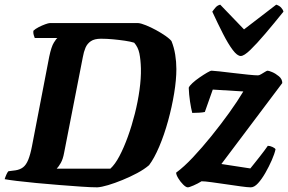

<svg xmlns="http://www.w3.org/2000/svg" viewBox="-31 -803 1235 823"><path d="M386 0Q361 0 317 -3Q273 -6 223 -10Q173 -14 125 -18.5Q77 -23 40.5 -27.5Q4 -32 -11 -35Q-8 -45 -3.5 -55Q1 -65 5 -69L36 -73Q55 -76 68 -86Q81 -96 90 -118Q99 -140 106 -176L180 -560Q189 -603 200 -620.5Q211 -638 215 -640H118Q116 -645 113.5 -653Q111 -661 112 -671Q120 -679 134.5 -686.5Q149 -694 163 -699Q177 -704 182 -704H562Q574 -703 595 -694.5Q616 -686 638 -674Q660 -662 678 -649.5Q696 -637 704 -627Q715 -600 720 -569Q725 -538 725 -507Q725 -461 715.5 -403Q706 -345 689.5 -285Q673 -225 651.5 -174.5Q630 -124 608 -95Q587 -77 557 -61Q527 -45 494 -31.5Q461 -18 432.5 -9.5Q404 -1 386 0ZM212 -80H442Q462 -98 481 -134Q500 -170 517 -217Q534 -264 547 -315.5Q560 -367 567 -417.5Q574 -468 573 -510Q572 -547 566.5 -574Q561 -601 544 -620Q528 -625 504 -628.5Q480 -632 453.5 -634.5Q427 -637 402 -637Q374 -637 358.5 -626.5Q343 -616 335.5 -598.5Q328 -581 324 -558L244 -149Q239 -121 229.5 -104.5Q220 -88 212 -80ZM774 0Q766 0 754 -12Q742 -24 733 -39Q724 -54 724 -63Q757 -87 796 -128.5Q835 -170 875 -219.5Q915 -269 951 -319Q987 -369 1012 -411L881 -419L847 -323Q839 -321 823.5 -320Q808 -319 793 -319Q788 -338 783.5 -368Q779 -398 778 -427Q781 -435 794 -447Q807 -459 824.5 -471Q842 -483 856.5 -491.5Q871 -500 876 -500Q883 -500 909.5 -497Q936 -494 969.5 -490Q1003 -486 1032.5 -483Q1062 -480 1075 -480Q1080 -480 1088.5 -485Q1097 -490 1105 -495Q1113 -500 1116 -500Q1121 -500 1135.5 -494Q1150 -488 1164.5 -476Q1179 -464 1179 -447L918 -100L1042 -81Q1050 -91 1060.5 -104Q1071 -117 1081.5 -130.5Q1092 -144 1101.5 -156.5Q1111 -169 1117 -178Q1126 -178 1137 -173Q1148 -168 1150 -163Q1146 -144 1134 -116.5Q1122 -89 1106.5 -62Q1091 -35 1075 -17.5Q1059 0 1044 0Q1031 0 1002 -4Q973 -8 939 -13Q905 -18 875.5 -22Q846 -26 833 -26Q817 -16 798.5 -8Q780 0 774 0ZM1001 -563Q986 -563 966.5 -589Q947 -615 925 -658Q903 -701 879 -753Q886 -763 893.5 -771.5Q901 -780 913 -783L1015 -677L1153 -783Q1166 -779 1174 -770.5Q1182 -762 1184 -753Q1143 -702 1106 -658.5Q1069 -615 1042 -589Q1015 -563 1001 -563Z"/></svg>

Font: Texturina Medium 12pt ExtraBold
Style: Italic
Weight: 800
Italic angle: -11°
Version: Version 1.002